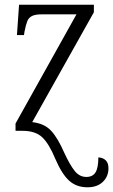

<svg xmlns="http://www.w3.org/2000/svg" viewBox="-20 -556 481 816"><path d="M215 119Q188 54 159 27Q130 0 76 0H46V-31L305 -495H157Q130 -495 116 -488Q102 -481 96 -466Q90 -451 84 -421L82 -407H52L61 -536H379V-504L117 -37Q169 -31 197.5 0Q226 31 253 93Q277 145 297.5 170.5Q318 196 347 196Q374 196 386 176.5Q398 157 398 113Q418 114 429.5 125.5Q441 137 441 159Q441 194 417 217Q393 240 352 240Q305 240 274 212Q243 184 215 119Z"/></svg>

Font: Noto Serif NarrowLight
Style: Regular
Weight: 300
Width: 4
Designer: Monotype Design Team
Foundry: Monotype Imaging Inc.
Version: Version 1.001